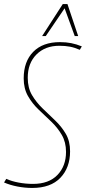

<svg xmlns="http://www.w3.org/2000/svg" viewBox="-35 -918 424 948"><path d="M369 -689 359 -672Q334 -683 310.5 -687.5Q287 -692 258 -692Q188 -692 145 -649Q102 -606 102 -534Q102 -484 123 -448.5Q144 -413 175 -383Q206 -353 237.5 -323Q269 -293 290 -257Q311 -221 311 -171Q311 -90 263 -40Q215 10 124 10Q88 10 51.5 3Q15 -4 -15 -17L-4 -35Q22 -23 57 -16.5Q92 -10 128 -10Q206 -10 248.5 -54Q291 -98 291 -168Q291 -216 270 -252Q249 -288 218 -317.5Q187 -347 155.5 -377Q124 -407 103 -444Q82 -481 82 -531Q82 -614 129 -662Q176 -710 261 -710Q291 -710 316.5 -705Q342 -700 369 -689ZM173 -740 275 -898H298L351 -740H334L284 -877L191 -740Z"/></svg>

Font: Georama SemiCondensed Thin
Style: Italic
Weight: 100
Width: 4
Italic angle: -9°
Designer: Jean-Baptiste Levee
Foundry: Production Type
Version: Version 1.000